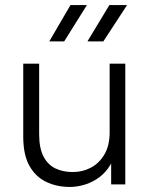

<svg xmlns="http://www.w3.org/2000/svg" viewBox="-20 -730 595 760"><path d="M257 10Q204 10 162 -10.5Q120 -31 96 -74.5Q72 -118 72 -189V-478H135V-199Q135 -143 152.5 -110Q170 -77 200 -63Q230 -49 268 -49Q307 -49 340 -66.5Q373 -84 393.5 -119Q414 -154 414 -206V-478H476V0H420V-128H438Q427 -89 407 -62.5Q387 -36 361 -20Q335 -4 308 3Q281 10 257 10ZM175 -566 259 -710H324L234 -566ZM326 -566 413 -710H483L389 -566Z"/></svg>

Font: SUSE Light
Style: Regular
Weight: 300
Designer: Rene Bieder
Foundry: SUSE
Version: Version 1.000